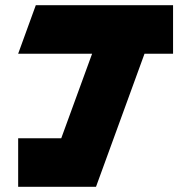

<svg xmlns="http://www.w3.org/2000/svg" viewBox="-20 -720 737 740"><path d="M216 -187 335 -513H50L118 -700H647V-513H537L350 0H50V-187Z"/></svg>

Font: Clickuper
Style: Bold
Weight: 700
Designer: Denis Ignatov
Foundry: Denis Ignatov
Version: Version 1.10 April 16, 2021